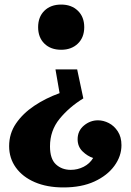

<svg xmlns="http://www.w3.org/2000/svg" viewBox="-20 -549 572 841"><path d="M248 -331Q202 -331 174.5 -358Q147 -385 147 -430Q147 -475 174.5 -502Q202 -529 248 -529Q293 -529 321 -502Q349 -475 349 -430Q349 -385 321 -358Q293 -331 248 -331ZM258 272Q186 272 132.5 249Q79 226 49.5 185Q20 144 20 91Q20 36 50 -8Q80 -52 130 -85.5Q180 -119 241 -141L223 -245H318L345 -118Q283 -80 241 -28.5Q199 23 199 92Q199 147 225 171Q251 195 290 195Q320 195 346.5 181.5Q373 168 388 143Q363 135 341.5 114Q320 93 320 61Q320 24 347.5 1Q375 -22 409 -22Q433 -22 456.5 -10Q480 2 496 26.5Q512 51 512 87Q512 135 481 177.5Q450 220 393.5 246Q337 272 258 272Z"/></svg>

Font: Calistoga
Style: Regular
Weight: 400
Designer: Yvonne Schuttler, Eben Sorkin
Foundry: www.sorkintype.com
Version: Version 1.010; ttfautohint (v1.8.4.7-5d5b)